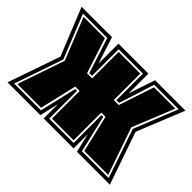

<svg xmlns="http://www.w3.org/2000/svg" viewBox="-102 -697 898 898"><g transform="rotate(45 347.5 -247.5)"><path d="M9 0 99 -260 4 -495H205L248 -362V-495H446V-364L490 -495H691L596 -260L686 0H468L446 -95V0H248V-95L226 0ZM35 -18H212L255 -202H267V-18H428V-202H440L483 -18H660L577 -260L664 -477H502L446 -301H428V-477H267V-301H249L192 -477H31L118 -260ZM47 -27 127 -261 44 -468H185L242 -293H276V-468H419V-293H452L510 -468H651L567 -261L648 -27H490L447 -210H419V-27H276V-210H247L204 -27Z"/></g></svg>

Font: Alumni Sans Collegiate One
Style: Regular
Weight: 400
Designer: Robert E. Leuschke
Foundry: Robert E. Leuschke
Version: Version 1.100